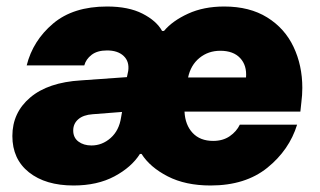

<svg xmlns="http://www.w3.org/2000/svg" viewBox="-20 -560 984 590"><path d="M18 -142Q18 -214 73 -260.5Q128 -307 229 -313L370 -323L374 -342Q378 -371 360 -388Q342 -405 309 -405Q279 -405 261.5 -391.5Q244 -378 239 -359H62Q81 -435 143 -487.5Q205 -540 309 -540Q375 -540 418 -518Q461 -496 478 -465H484Q510 -496 558 -518Q606 -540 669 -540Q747 -540 801 -506.5Q855 -473 882 -416Q909 -359 909 -290Q909 -268 906 -245L903 -217H547Q549 -176 572 -151.5Q595 -127 635 -127Q665 -127 686 -141.5Q707 -156 717 -177H893Q869 -99 801.5 -44.5Q734 10 627 10Q550 10 495.5 -18Q441 -46 415 -87H410Q384 -46 331.5 -18Q279 10 206 10Q120 10 69 -30.5Q18 -71 18 -142ZM736 -322Q739 -359 718 -381.5Q697 -404 657 -404Q620 -404 593 -382Q566 -360 558 -322ZM352 -199 355 -216 265 -209Q236 -207 220.5 -193.5Q205 -180 205 -159Q205 -137 221 -125Q237 -113 261 -113Q294 -113 320 -136Q346 -159 352 -199Z"/></svg>

Font: Be Vietnam Black
Style: Italic
Weight: 900
Italic angle: -9°
Designer: Lam Bao; Tony Le; Vietanh Nguyen
Foundry: Yellow Type Foundry
Version: Version 5.000